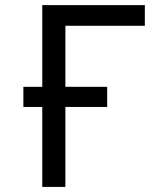

<svg xmlns="http://www.w3.org/2000/svg" viewBox="-20 -734 640 754"><path d="M548.8 -713.9V-632.8H236.8V-393.1H400.9V-314H236.8V0H146V-314H71.8V-393.1H146V-713.9Z"/></svg>

Font: WenQuanYi Micro Hei Mono
Style: Regular
Weight: 400
Foundry: Ascender Corporation
Version: Version 0.2.0-beta